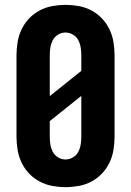

<svg xmlns="http://www.w3.org/2000/svg" viewBox="-20 -763 540 791"><path d="M250 8Q223 8 195.5 3Q168 -2 143.5 -15Q119 -28 100 -48Q81 -68 69 -93Q57 -118 52.5 -145.5Q48 -173 48 -200V-535Q48 -562 52.5 -589.5Q57 -617 69 -642Q81 -667 100 -687Q119 -707 143.5 -720Q168 -733 195.5 -738Q223 -743 250 -743Q277 -743 304.5 -738Q332 -733 356.5 -720Q381 -707 400 -687Q419 -667 431 -642Q443 -617 447.5 -589.5Q452 -562 452 -535V-200Q452 -173 447.5 -145.5Q443 -118 431 -93Q419 -68 400 -48Q381 -28 356.5 -15Q332 -2 304.5 3Q277 8 250 8ZM185 -367 315 -471V-535Q315 -551 312.5 -567Q310 -583 302.5 -597.5Q295 -612 280.5 -620.5Q266 -629 250 -629Q234 -629 219.5 -620.5Q205 -612 197.5 -597.5Q190 -583 187.5 -567Q185 -551 185 -535ZM250 -106Q266 -106 280.5 -114.5Q295 -123 302.5 -137.5Q310 -152 312.5 -168Q315 -184 315 -200V-368L185 -264V-200Q185 -184 187.5 -168Q190 -152 197.5 -137.5Q205 -123 219.5 -114.5Q234 -106 250 -106Z"/></svg>

Font: Iosevka SS04 Heavy
Style: Regular
Weight: 900
Monospace: yes
Designer: Belleve Invis
Foundry: Belleve Invis
Version: Version 19.0.0; ttfautohint (v1.8.4)